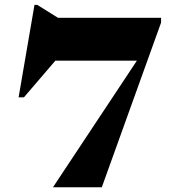

<svg xmlns="http://www.w3.org/2000/svg" viewBox="-20 -790 740 810"><path d="M659.5 -694.5 409.5 0H203.5L557.5 -534H213.5L81 -379.5H58.5L125.5 -769.5H137L224.5 -715H659.5Z"/></svg>

Font: Newsreader Display ExtraBold
Style: Regular
Weight: 800
Designer: Hugues Gentile
Foundry: Production Type
Version: Version 1.001